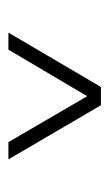

<svg xmlns="http://www.w3.org/2000/svg" viewBox="81 -821 266 468"><g transform="rotate(90 214.0 -587.0)"><path d="M59.5 -474.5 192 -700H236.5L368.5 -474.5H326.5L214.5 -666.5L101 -474.5Z"/></g></svg>

Font: Imbue 10pt SemiBold
Style: Regular
Weight: 600
Designer: Tyler Finck
Foundry: Etcetera Type Company
Version: Version 1.102; ttfautohint (v1.8.3)